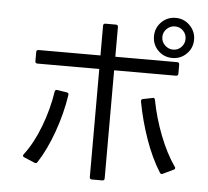

<svg xmlns="http://www.w3.org/2000/svg" viewBox="-59 -931 1118 1030"><g transform="rotate(5 500.0 -415.5)"><path d="M738 -759Q738 -804 769.5 -835.5Q801 -867 846 -867Q891 -867 922.5 -835Q954 -803 954 -759Q954 -714 922.5 -682.5Q891 -651 846 -651Q801 -651 769.5 -682Q738 -713 738 -759ZM908 -759Q908 -785 890 -803Q872 -821 846 -821Q820 -821 801.5 -802.5Q783 -784 783 -759Q783 -733 802 -714.5Q821 -696 846 -696Q872 -696 890 -714.5Q908 -733 908 -759ZM128 -631H461V-791Q461 -803 473 -803H529Q541 -803 541 -791V-631H874Q886 -631 886 -619V-570Q886 -558 874 -558H541V24Q541 36 529 36H473Q461 36 461 24V-558H128Q116 -558 116 -570V-619Q116 -631 128 -631ZM843 -26Q837 -26 833 -33Q787 -106 752.5 -204Q718 -302 699 -404V-407Q699 -417 709 -418L759 -428L763 -429Q771 -429 773 -419Q791 -324 827 -231Q863 -138 910 -71Q913 -68 913 -64Q913 -58 906 -55L850 -28Q846 -26 843 -26ZM94 -59Q94 -63 97 -67Q147 -132 183 -227Q219 -322 233 -416Q234 -422 237.5 -424.5Q241 -427 246 -426L298 -418Q310 -416 308 -404Q293 -305 257 -204Q221 -103 174 -31Q168 -22 158 -27L101 -51Q94 -54 94 -59Z"/></g></svg>

Font: LINE Seed JP_TTF Regular
Style: Regular
Weight: 400
Designer: LINE & Fontrix & Fontworks
Version: Version 1.002